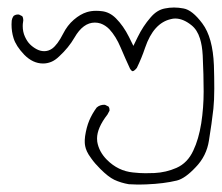

<svg xmlns="http://www.w3.org/2000/svg" viewBox="-20 -230 590 511"><path d="M333 -40.5H333.5Q333.5 -40.5 333.5 -40.5Q337.9 -41.5 344.2 -49.3Q356.9 -75.2 366.2 -103Q388.7 -168.9 435.1 -179.2Q440.4 -180.7 446.3 -180.7Q467.3 -180.7 489.3 -163.1Q504.9 -150.9 512.2 -127.4Q518.1 -108.9 519.5 -82.5Q522 -29.8 522 13.4Q522 56.6 515.6 98.1Q508.8 140.6 494.6 170.4Q479.5 203.6 449.7 216.8Q421.9 229 391.1 230.5Q381.3 231 366.7 231Q352.1 231 334 229Q294.4 225.1 264.6 195.3Q243.2 173.8 238.8 147Q238.3 143.1 238.3 138.7Q238.3 110.4 266.1 74.7L271.5 64.5Q271.5 63.5 271.5 62.5Q271.5 57.1 269 53.7L260.3 49.3Q259.3 48.8 257.8 48.8Q245.6 48.8 237.3 56.2Q225.1 72.8 217.5 90.8Q210 108.9 206.5 132.3Q205.6 138.7 205.6 142.1Q205.6 145.5 205.6 149.2Q205.6 152.8 206.8 159.2Q208 165.5 211.4 173.1Q214.8 180.7 223.1 191.9Q232.4 205.1 247.1 219.7Q268.1 240.7 284.2 248.5Q302.2 256.8 322.8 260.3Q337.4 261.2 346.2 261.2Q355 261.2 359.9 261Q364.7 260.7 370.1 260.7Q416.5 258.8 450.7 250.5Q472.7 245.1 501 214.8Q529.8 185.1 536.1 144Q543.5 98.6 547.9 59.6Q550.3 36.6 550.3 5.9Q550.3 -24.9 549.3 -56.2Q546.4 -130.4 518.6 -167.5Q491.7 -203.6 468.3 -207.5Q455.6 -210 443.1 -210Q430.7 -210 418.9 -207.5Q397.5 -203.6 380.4 -183.1Q360.8 -160.6 346.7 -131.8L335 -107.9L323.2 -131.8Q308.6 -161.1 288.6 -181.2Q272 -197.8 251.5 -200.2Q243.7 -201.2 235.8 -201.2Q222.7 -201.2 211.4 -197.8Q193.8 -192.4 176.5 -177.5Q159.2 -162.6 147.9 -140.1Q133.3 -111.3 118.7 -100.6Q108.9 -93.8 97.7 -93.8Q87.4 -93.8 77.4 -99.1Q67.4 -104.5 59.8 -112.1Q52.2 -119.6 46.4 -132.3Q40.5 -145 40.5 -160.6Q40.5 -166.5 41.3 -170.7Q42 -174.8 42 -176.3Q42 -182.6 39.1 -187L30.3 -191.4Q29.3 -191.4 27.3 -191.4Q21.5 -191.4 16.1 -187.5Q12.2 -182.1 11.2 -175.3Q10.7 -169.9 10.7 -165Q10.7 -145.5 16.1 -128.4Q22.5 -107.4 44.4 -84.5Q67.4 -61 94.7 -61Q105.5 -61 116 -65.2Q126.5 -69.3 137.7 -80.1Q162.6 -103 178.2 -129.9Q201.2 -169.9 232.4 -169.9Q240.2 -169.9 247.6 -167.5Q260.3 -163.1 271 -152.3Q288.6 -133.3 301 -103.8Q313.5 -74.2 326.2 -46.9Q329.1 -42.5 330.8 -41.5Q332.5 -40.5 333 -40.5Z"/></svg>

Font: NaikaiFont
Style: ExtraLight
Weight: 200
Version: Version 1.89